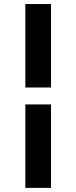

<svg xmlns="http://www.w3.org/2000/svg" viewBox="-20 -720 377 948"><path d="M105.1 -288V-700H231.8V-288ZM105.1 207.6V-204.4H231.8V207.6Z"/></svg>

Font: Red Hat Display VF
Style: Regular
Weight: 300
Designer: Pentagram, MCKL
Foundry: Pentagram, MCKL
Version: Version 1.023